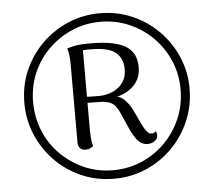

<svg xmlns="http://www.w3.org/2000/svg" viewBox="-51 -762 925 830"><g transform="rotate(-5 411.0 -347.0)"><path d="M412 12Q337 12 272 -16Q207 -44 158 -93.5Q109 -143 81 -208.5Q53 -274 53 -348Q53 -423 81 -487.5Q109 -552 158 -601Q207 -650 272 -678Q337 -706 412 -706Q486 -706 551 -678Q616 -650 665 -600.5Q714 -551 742 -486.5Q770 -422 770 -348Q770 -274 742 -208.5Q714 -143 665 -93.5Q616 -44 551 -16Q486 12 412 12ZM411 -25Q477 -25 535 -50Q593 -75 637 -119.5Q681 -164 706 -222.5Q731 -281 731 -348Q731 -414 706 -472.5Q681 -531 637 -575Q593 -619 535 -644Q477 -669 411 -669Q344 -669 286.5 -644Q229 -619 184.5 -575Q140 -531 115.5 -473Q91 -415 91 -348Q91 -281 115.5 -222Q140 -163 184.5 -119Q229 -75 286.5 -50Q344 -25 411 -25ZM299 -124Q285 -124 276.5 -132Q268 -140 267 -154V-497Q267 -503 266.5 -515.5Q266 -528 264 -542Q262 -556 258 -566Q269 -571 292.5 -575.5Q316 -580 360 -580Q462 -580 510.5 -552Q559 -524 559 -459Q559 -405 519 -371.5Q479 -338 417 -335L420 -344Q463 -345 484 -325Q505 -305 519 -277L554 -203Q564 -185 571.5 -177Q579 -169 588 -169Q592 -168 598 -170Q604 -172 609 -177Q613 -167 613 -159Q613 -144 599.5 -134.5Q586 -125 569 -125Q552 -125 539 -134Q526 -143 516.5 -157.5Q507 -172 498 -190L466 -263Q458 -282 448.5 -295.5Q439 -309 422.5 -316.5Q406 -324 377 -324L315 -325L308 -352Q322 -351 339.5 -350.5Q357 -350 379 -350Q413 -351 440 -364Q467 -377 482.5 -400Q498 -423 498 -455Q498 -503 467 -528.5Q436 -554 362 -554Q351 -554 340 -554Q329 -554 325 -553V-204Q325 -191 326.5 -171Q328 -151 333 -137Q330 -134 321 -129Q312 -124 299 -124Z"/></g></svg>

Font: Arima Thin
Style: Regular
Weight: 400
Version: Version 1.100